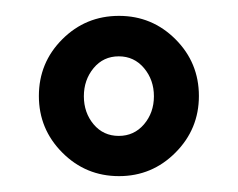

<svg xmlns="http://www.w3.org/2000/svg" viewBox="-20 -511 300 242"><path d="M98 -425.2Q110.3 -440 129.7 -440Q149 -440 161.5 -425.2Q174 -410.3 174 -389.7Q174 -369 161.5 -354.3Q149 -339.7 129.7 -339.7Q110.3 -339.7 98 -354.3Q85.7 -369 85.7 -389.7Q85.7 -410.3 98 -425.2ZM130 -289Q171.7 -289 201.2 -318.7Q230.7 -348.3 230.7 -390Q230.7 -432 201.2 -461.5Q171.7 -491 130 -491Q88 -491 58.5 -461.5Q29 -432 29 -390Q29 -348.3 58.5 -318.7Q88 -289 130 -289Z"/></svg>

Font: Jomhuria
Style: Regular
Weight: 400
Designer: Arabic design by Kourosh Beigpour, Latin design by Eben Sorkin, engineering by Lasse Fister and Khaled Hosney
Version: Version 1.0010